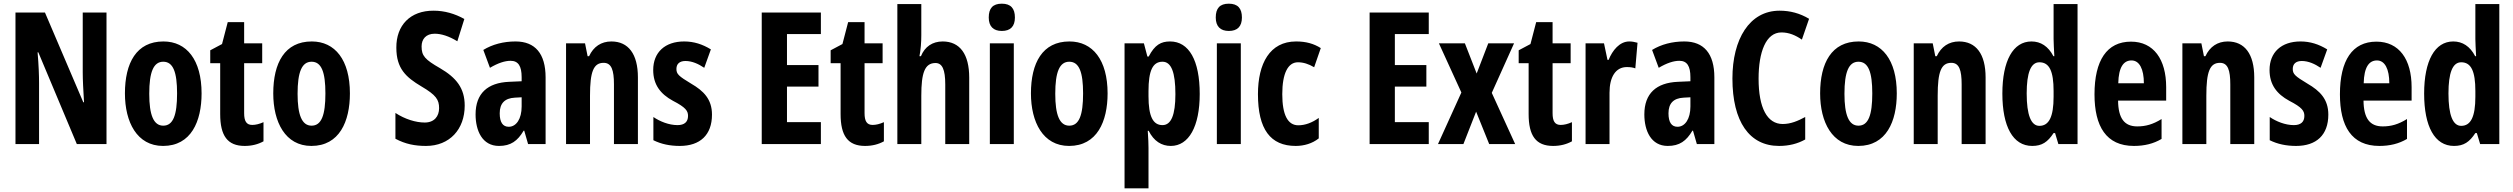

<svg xmlns="http://www.w3.org/2000/svg" viewBox="-20 -782 13640 1042"><path d="M558 0V-714H429V-389C429 -348 432 -294 436 -227H432L224 -714H64V0H192V-331C192 -372 190 -428 184 -498H188L397 0Z M1074 -275C1074 -457 993 -557 867 -557C720 -557 658 -440 658 -275C658 -120 723 10 865 10C1017 10 1074 -123 1074 -275ZM790 -273C790 -391 813 -447 866 -447C920 -447 941 -390 941 -275C941 -158 920 -100 866 -100C813 -100 790 -159 790 -273Z M1349 -104C1317 -104 1305 -125 1305 -168V-439H1403V-547H1305V-662H1216L1185 -543L1121 -509V-439H1175V-163C1175 -46 1214 10 1308 10C1347 10 1381 1 1410 -15V-119C1388 -109 1367 -104 1349 -104Z M1879 -275C1879 -457 1798 -557 1672 -557C1525 -557 1463 -440 1463 -275C1463 -120 1528 10 1670 10C1822 10 1879 -123 1879 -275ZM1595 -273C1595 -391 1618 -447 1671 -447C1725 -447 1746 -390 1746 -275C1746 -158 1725 -100 1671 -100C1618 -100 1595 -159 1595 -273Z M2502 -209C2502 -303 2457 -360 2368 -412C2286 -459 2268 -479 2268 -530C2268 -570 2292 -599 2339 -599C2375 -599 2416 -586 2462 -558L2500 -679C2448 -708 2392 -724 2334 -724C2206 -725 2130 -644 2131 -523C2131 -410 2183 -363 2267 -313C2347 -266 2363 -241 2363 -195C2363 -151 2337 -117 2285 -117C2237 -117 2178 -135 2126 -169V-29C2180 0 2232 10 2292 10C2420 10 2502 -80 2502 -209Z M2778 -557C2712 -557 2652 -541 2603 -511L2639 -414C2683 -440 2720 -452 2751 -452C2793 -452 2811 -423 2811 -363V-341L2743 -338C2626 -333 2561 -275 2561 -161C2561 -73 2597 10 2688 10C2752 10 2789 -17 2822 -73H2825L2846 0H2941V-362C2941 -491 2884 -557 2778 -557ZM2774 -252 2811 -254V-204C2811 -137 2782 -94 2741 -94C2709 -94 2692 -118 2692 -167C2692 -221 2719 -249 2774 -252Z M3298 -557C3243 -557 3201 -529 3177 -477H3169L3155 -547H3052V0H3182V-263C3182 -393 3201 -441 3256 -441C3299 -441 3312 -401 3312 -324V0H3442V-362C3442 -489 3390 -557 3298 -557Z M3844 -160C3844 -244 3798 -289 3731 -328C3663 -369 3651 -380 3651 -408C3651 -435 3668 -451 3700 -451C3736 -451 3771 -435 3802 -414L3838 -514C3792 -542 3746 -557 3693 -557C3589 -557 3525 -498 3525 -402C3525 -323 3564 -272 3632 -235C3702 -199 3714 -180 3714 -153C3714 -120 3694 -103 3657 -103C3610 -103 3561 -123 3526 -147V-21C3568 0 3616 10 3669 10C3779 10 3844 -49 3844 -160Z M4435 0V-119H4251V-312H4422V-429H4251V-597H4435V-714H4114V0Z M4716 -104C4684 -104 4672 -125 4672 -168V-439H4770V-547H4672V-662H4583L4552 -543L4488 -509V-439H4542V-163C4542 -46 4581 10 4675 10C4714 10 4748 1 4777 -15V-119C4755 -109 4734 -104 4716 -104Z M4980 -591V-760H4850V0H4980V-263C4980 -385 4998 -440 5057 -440C5094 -440 5110 -404 5110 -324V0H5240V-361C5240 -487 5190 -557 5096 -557C5041 -557 4999 -529 4978 -477H4970C4977 -513 4980 -552 4980 -591Z M5417 -762C5368 -762 5346 -737 5346 -687C5346 -639 5371 -614 5417 -614C5464 -614 5488 -639 5488 -687C5488 -736 5466 -762 5417 -762ZM5482 -547H5352V0H5482Z M5991 -275C5991 -457 5910 -557 5784 -557C5637 -557 5575 -440 5575 -275C5575 -120 5640 10 5782 10C5934 10 5991 -123 5991 -275ZM5707 -273C5707 -391 5730 -447 5783 -447C5837 -447 5858 -390 5858 -275C5858 -158 5837 -100 5783 -100C5730 -100 5707 -159 5707 -273Z M6330 -557C6281 -557 6247 -539 6214 -475H6207L6188 -547H6083V240H6213V21C6213 1 6212 -30 6209 -72H6214C6242 -16 6284 10 6334 10C6432 10 6491 -96 6491 -272C6491 -454 6433 -557 6330 -557ZM6289 -447C6337 -447 6359 -389 6359 -271C6359 -158 6336 -103 6289 -103C6237 -103 6213 -151 6213 -260V-287C6213 -399 6236 -447 6289 -447Z M6649 -762C6600 -762 6578 -737 6578 -687C6578 -639 6603 -614 6649 -614C6696 -614 6720 -639 6720 -687C6720 -736 6698 -762 6649 -762ZM6714 -547H6584V0H6714Z M7012 10C7057 10 7102 -3 7137 -31V-142C7101 -116 7063 -102 7026 -102C6969 -102 6939 -158 6939 -271C6939 -384 6970 -444 7024 -444C7053 -444 7082 -435 7112 -417L7148 -521C7110 -545 7068 -557 7014 -557C6871 -557 6807 -437 6807 -271C6807 -80 6875 10 7012 10Z M7734 0V-119H7550V-312H7721V-429H7550V-597H7734V-714H7413V0Z M7911 -280 7784 0H7922L7991 -176L8062 0H8203L8076 -278L8197 -547H8057L7994 -383L7930 -547H7789Z M8450 -104C8418 -104 8406 -125 8406 -168V-439H8504V-547H8406V-662H8317L8286 -543L8222 -509V-439H8276V-163C8276 -46 8315 10 8409 10C8448 10 8482 1 8511 -15V-119C8489 -109 8468 -104 8450 -104Z M8822 -557C8770 -557 8731 -509 8710 -457H8704L8685 -547H8585V0H8715V-279C8715 -364 8748 -418 8809 -418C8827 -418 8842 -416 8855 -411L8867 -550C8849 -555 8836 -557 8822 -557Z M9121 -557C9055 -557 8995 -541 8946 -511L8982 -414C9026 -440 9063 -452 9094 -452C9136 -452 9154 -423 9154 -363V-341L9086 -338C8969 -333 8904 -275 8904 -161C8904 -73 8940 10 9031 10C9095 10 9132 -17 9165 -73H9168L9189 0H9284V-362C9284 -491 9227 -557 9121 -557ZM9117 -252 9154 -254V-204C9154 -137 9125 -94 9084 -94C9052 -94 9035 -118 9035 -167C9035 -221 9062 -249 9117 -252Z M9648 -606C9689 -606 9724 -591 9759 -567L9798 -680C9748 -710 9695 -724 9638 -724C9474 -724 9382 -569 9382 -356C9382 -122 9474 10 9635 10C9689 10 9736 -2 9777 -25V-147C9738 -126 9699 -109 9655 -109C9571 -109 9524 -196 9524 -355C9524 -500 9564 -606 9648 -606Z M10274 -275C10274 -457 10193 -557 10067 -557C9920 -557 9858 -440 9858 -275C9858 -120 9923 10 10065 10C10217 10 10274 -123 10274 -275ZM9990 -273C9990 -391 10013 -447 10066 -447C10120 -447 10141 -390 10141 -275C10141 -158 10120 -100 10066 -100C10013 -100 9990 -159 9990 -273Z M10612 -557C10557 -557 10515 -529 10491 -477H10483L10469 -547H10366V0H10496V-263C10496 -393 10515 -441 10570 -441C10613 -441 10626 -401 10626 -324V0H10756V-362C10756 -489 10704 -557 10612 -557Z M11009 10C11062 10 11093 -11 11125 -60H11133L11151 0H11255V-760H11125V-570C11125 -549 11127 -519 11129 -477H11124C11096 -531 11055 -557 11005 -557C10905 -557 10847 -452 10847 -274C10847 -96 10904 10 11009 10ZM11048 -99C11003 -99 10979 -157 10979 -275C10979 -386 11001 -444 11048 -444C11102 -444 11125 -396 11125 -288V-257C11125 -148 11100 -99 11048 -99Z M11545 -556C11414 -556 11347 -454 11347 -270C11347 -97 11410 10 11561 10C11618 10 11667 -2 11711 -28V-136C11664 -107 11625 -96 11579 -96C11509 -96 11476 -140 11475 -236H11736V-309C11736 -460 11668 -556 11545 -556ZM11548 -454C11591 -454 11615 -407 11615 -330H11476C11478 -418 11505 -454 11548 -454Z M12070 -557C12015 -557 11973 -529 11949 -477H11941L11927 -547H11824V0H11954V-263C11954 -393 11973 -441 12028 -441C12071 -441 12084 -401 12084 -324V0H12214V-362C12214 -489 12162 -557 12070 -557Z M12616 -160C12616 -244 12570 -289 12503 -328C12435 -369 12423 -380 12423 -408C12423 -435 12440 -451 12472 -451C12508 -451 12543 -435 12574 -414L12610 -514C12564 -542 12518 -557 12465 -557C12361 -557 12297 -498 12297 -402C12297 -323 12336 -272 12404 -235C12474 -199 12486 -180 12486 -153C12486 -120 12466 -103 12429 -103C12382 -103 12333 -123 12298 -147V-21C12340 0 12388 10 12441 10C12551 10 12616 -49 12616 -160Z M12877 -556C12746 -556 12679 -454 12679 -270C12679 -97 12742 10 12893 10C12950 10 12999 -2 13043 -28V-136C12996 -107 12957 -96 12911 -96C12841 -96 12808 -140 12807 -236H13068V-309C13068 -460 13000 -556 12877 -556ZM12880 -454C12923 -454 12947 -407 12947 -330H12808C12810 -418 12837 -454 12880 -454Z M13298 10C13351 10 13382 -11 13414 -60H13422L13440 0H13544V-760H13414V-570C13414 -549 13416 -519 13418 -477H13413C13385 -531 13344 -557 13294 -557C13194 -557 13136 -452 13136 -274C13136 -96 13193 10 13298 10ZM13337 -99C13292 -99 13268 -157 13268 -275C13268 -386 13290 -444 13337 -444C13391 -444 13414 -396 13414 -288V-257C13414 -148 13389 -99 13337 -99Z"/></svg>

Font: Noto Sans Ethiopic ExtraCondensed
Style: Bold
Weight: 700
Width: 2
Designer: Monotype Design Team
Foundry: Monotype Imaging Inc.
Version: Version 2.102